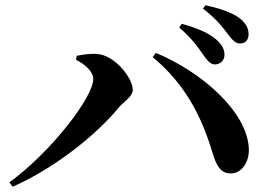

<svg xmlns="http://www.w3.org/2000/svg" viewBox="-20 -774 1040 733"><path d="M800 -528C822 -528 837 -544 837 -565C837 -584 829 -601 808 -621C777 -649 729 -668 674 -683L664 -669C711 -629 736 -594 755 -566C771 -543 784 -528 800 -528ZM896 -608C917 -608 929 -622 929 -643C929 -666 919 -686 894 -705C866 -726 820 -742 764 -754L755 -741C807 -701 828 -672 846 -649C865 -624 877 -608 896 -608ZM336 -472C336 -402 172 -191 16 -78L28 -61C186 -130 348 -259 433 -363C456 -389 487 -406 487 -431C487 -475 419 -564 350 -568C325 -570 293 -565 273 -561L270 -546C307 -527 336 -500 336 -472ZM930 -206C924 -350 745 -502 575 -572L563 -556C683 -456 747 -337 790 -195C805 -144 821 -111 862 -112C903 -112 932 -156 930 -206Z"/></svg>

Font: Noto Serif CJK JP
Style: Bold
Weight: 700
Designer: Ryoko NISHIZUKA 西塚涼子 (kana & ideographs); Frank Grießhammer (Latin, Greek & Cyrillic); Wenlong ZHANG 张文龙 (bopomofo); San
Foundry: Adobe Systems Incorporated
Version: Version 1.000;PS 1;hotconv 16.6.53;makeotf.lib2.5.65590